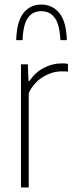

<svg xmlns="http://www.w3.org/2000/svg" viewBox="-20 -822 323 842"><path d="M72 0V-540H102L105 -467H109Q135.5 -505.5 173 -524.8Q210.5 -544 251 -544Q260 -544 266.8 -543.5Q273.5 -543 278 -542V-508Q270.5 -509 264.8 -509Q259 -509 250 -509Q209 -509 168.8 -484.8Q128.5 -460.5 106 -414V0ZM51 -646Q53.5 -728 83 -765Q112.5 -802 161 -802Q210 -802 240.5 -764.5Q271 -727 273 -646H245Q241.5 -715 220 -744Q198.5 -773 161 -773Q123.5 -773 102.5 -744Q81.5 -715 79 -646Z"/></svg>

Font: Encode Sans Condensed Thin
Style: Regular
Weight: 100
Width: 3
Designer: Multiple Designers
Foundry: Impallari Type
Version: Version 3.000; ttfautohint (v1.8.3) -l 8 -r 50 -G 200 -x 14 